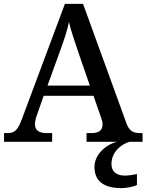

<svg xmlns="http://www.w3.org/2000/svg" viewBox="-20 -734 758 994"><path d="M1 0H250V-45H222C181 -45 161 -60 161 -91C161 -104 165 -122 171 -138L206 -238H464L502 -129C507 -115 511 -103 511 -90C511 -59 491 -45 454 -45H428V0H587C526 14 469 68 469 130C469 206 521 240 609 240C630 240 668 234 689 224V167C665 172 644 175 626 175C586 175 557 157 557 115C557 52 608 13 650 0H718V-45H706C667 -45 648 -57 633 -100L410 -714H316L95 -122C72 -59 56 -45 18 -45H1ZM226 -291 293 -476C314 -534 327 -573 337 -620C348 -573 365 -524 384 -468L445 -291Z"/></svg>

Font: Noto Serif Malayalam Medium
Style: Regular
Weight: 500
Designer: Indian type Foundry, Jelle Bosma, Monotype Design Team
Foundry: Monotype Imaging Inc.
Version: Version 2.104